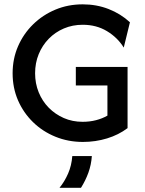

<svg xmlns="http://www.w3.org/2000/svg" viewBox="-20 -658 686 907"><path d="M371.5 12.5Q302.1 12.5 241.7 -12.2Q181.2 -36.8 135.8 -81.2Q90.3 -125.7 64.9 -184.4Q39.6 -243.1 39.6 -311.8Q39.6 -380.6 65.3 -439.6Q91 -498.6 136.5 -543.1Q181.9 -587.5 241.7 -612.5Q301.4 -637.5 370.8 -637.5Q436.1 -637.5 493.1 -615.3Q550 -593.1 593.8 -552.8L564.6 -433.3Q535.4 -480.6 485.4 -510.8Q435.4 -541 370.8 -541Q322.9 -541 281.9 -523.6Q241 -506.2 210.4 -475Q179.9 -443.8 162.8 -402.1Q145.8 -360.4 145.8 -311.8Q145.8 -263.9 162.8 -221.9Q179.9 -179.9 210.4 -149Q241 -118.1 281.6 -100.3Q322.2 -82.6 370.1 -82.6Q404.2 -82.6 433.7 -90.3Q463.2 -97.9 487.5 -111.8V-254.2H338.2V-341.7H582.6V-52.8Q540.3 -20.8 485.8 -4.2Q431.2 12.5 371.5 12.5ZM261.1 229.2Q285.4 199.3 301.7 161.8Q318.1 124.3 321.5 79.2H413.9Q411.1 120.1 397.6 157.6Q384 195.1 362.5 229.2Z"/></svg>

Font: Afacad Flux Medium
Style: Regular
Weight: 500
Designer: Kristian Moeller
Foundry: Dicotype
Version: Version 1.100